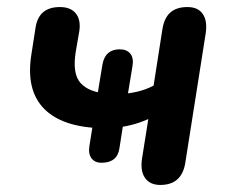

<svg xmlns="http://www.w3.org/2000/svg" viewBox="-20 -517 647 545"><path d="M435 8Q406 8 392 -11.5Q378 -31 383 -66L401 -179Q376 -168 351.5 -162Q327 -156 302 -154L331 -173L319 -96Q313 -55 268 -55Q249 -55 239.5 -68Q230 -81 234 -104L245 -173L273 -153Q158 -155 105.5 -208Q53 -261 69 -362L81 -439Q90 -497 150 -497Q181 -497 195.5 -478.5Q210 -460 205 -428L195 -370Q185 -308 208.5 -281.5Q232 -255 286 -251L255 -238L271 -335Q279 -377 320 -377Q340 -377 350 -364.5Q360 -352 356 -329L341 -238L320 -250Q344 -251 368.5 -256.5Q393 -262 416 -274L441 -434Q446 -466 463.5 -481.5Q481 -497 512 -497Q542 -497 555.5 -477.5Q569 -458 564 -423L506 -55Q496 8 435 8Z"/></svg>

Font: Nunito Variable Extra Light
Style: Italic
Weight: 200
Italic angle: -9°
Designer: Vernon Adams
Foundry: Vernon Adams
Version: Version 3.602